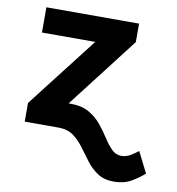

<svg xmlns="http://www.w3.org/2000/svg" viewBox="-83 -620 828 900"><g transform="rotate(10 330.5 -170.0)"><path d="M246.1 -120H256.4Q308.9 -120 343.9 -99.8Q378.9 -79.5 403.1 -49.9Q427.2 -20.2 446.2 9.4Q465.2 39.1 485.1 59.3Q505 79.5 532 79.5Q555 79.5 576.7 66.1Q598.4 52.6 610.8 42.3L660.5 141Q636 163.7 600.7 184.1Q565.3 204.5 518.5 204.5Q471.6 204.5 440.5 183.9Q409.4 163.4 386.2 132.8Q362.9 102.3 340.7 71.7Q318.5 41.2 290.3 20.6Q262.1 0 219.8 0H58.2V-88.8L318.9 -425.4H65.3V-545.5H506.4V-457.4Z"/></g></svg>

Font: Inter Zeller
Style: Bold
Weight: 700
Designer: Rasmus Andersson; Joe Bland
Foundry: zeller
Version: Version 3.015;git-dec3a8cb1